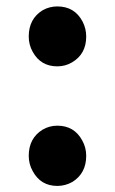

<svg xmlns="http://www.w3.org/2000/svg" viewBox="-20 -577 364 610"><path d="M162.1 -366.2Q109.4 -366.2 84 -412.1Q71.3 -434.6 71.3 -460.9Q71.3 -517.6 116.2 -544.9Q137.7 -556.6 162.1 -556.6Q216.8 -556.6 242.2 -508.8Q253.9 -486.3 253.9 -460.9Q253.9 -405.3 209 -378.9Q187.5 -366.2 162.1 -366.2ZM162.1 13.7Q109.4 13.7 84 -33.2Q71.3 -55.7 71.3 -82Q71.3 -137.7 115.2 -165Q136.7 -177.7 162.1 -177.7Q215.8 -177.7 241.2 -130.9Q253.9 -108.4 253.9 -82Q253.9 -26.4 210 1Q187.5 13.7 162.1 13.7Z"/></svg>

Font: Taipei Sans TC Beta
Style: Bold
Weight: 700
Designer: JT Foundry
Foundry: JT Foundry
Version: Version 1.000